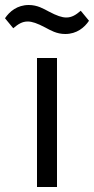

<svg xmlns="http://www.w3.org/2000/svg" viewBox="-63 -748 376 768"><path d="M198 -612C244 -612 275 -638 293 -665L260 -705C240 -688 224 -678 202 -678C185 -678 164 -685 132 -702C111 -713 87 -728 52 -728C6 -728 -25 -702 -43 -675L-10 -635C10 -652 26 -662 48 -662C65 -662 86 -655 118 -638C139 -627 163 -612 198 -612ZM165 0V-516H85V0Z"/></svg>

Font: LVC Sans
Style: Regular
Weight: 400
Designer: Mike Abbink, Paul van der Laan, Pieter van Rosmalen
Foundry: Bold Monday
Version: Version 3.0